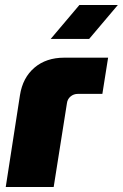

<svg xmlns="http://www.w3.org/2000/svg" viewBox="-20 -749 492 769"><path d="M3 0 60 -368Q71 -438 118 -478Q165 -518 237 -518H413L390 -373H292Q275 -373 262.5 -362.5Q250 -352 248 -335L195 0ZM183 -593 298 -729H452L337 -593Z"/></svg>

Font: MuseoModerno Black
Style: Italic
Weight: 900
Italic angle: -9°
Designer: Pablo Cosgaya, Héctor Gatti, Marcela Romero, and the Authors of The MuseoModerno Project.
Foundry: Omnibus-Type Team
Version: Version 1.003